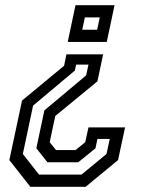

<svg xmlns="http://www.w3.org/2000/svg" viewBox="-20 -720 590 740"><path d="M377.5 -510.5 355.5 -406.5 193 -273 171.5 -172 196 -141.5H271L308.5 -172L321 -229H462L435 -103L310 0H97L16 -103L65 -332.5L227 -466.5L236 -510.5ZM364.5 -653H307L297 -605.5H354.5ZM421.5 -700 391.5 -558.5H241L271 -700ZM321 -471H273.5L268.5 -448L107.5 -313L68 -126.5L130.5 -47H294L390.5 -126.5L403 -184.5H355.5L348 -148.5L281.5 -94.5H163L120 -148.5L151 -294.5L312 -429.5Z"/></svg>

Font: Tourney Medium
Style: Italic
Weight: 500
Italic angle: -12°
Version: Version 1.015